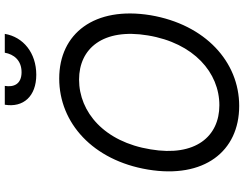

<svg xmlns="http://www.w3.org/2000/svg" viewBox="-128 -875 1013 797"><g transform="rotate(-90 378.5 -476.5)"><path d="M558.2 -963.1C551.8 -926.1 527 -893.5 477.3 -893.5C427.6 -893.5 414.1 -926.1 420.5 -963.1H342.3C329.5 -886.4 377.1 -832.4 466.6 -832.4C557.5 -832.4 623.6 -886.4 636.4 -963.1ZM713.8 -358C751.8 -590.9 638.1 -737.2 451 -737.2C266 -737.2 111.2 -596.6 73.2 -369.3C34.4 -136.4 148.1 9.9 337.4 9.9C520.2 9.9 675.1 -130.7 713.8 -358ZM630 -369.3C598.4 -177.6 474.8 -72.4 340.2 -72.4C210.6 -72.4 125.4 -171.9 157 -358C187.9 -549.7 311.4 -654.8 446.7 -654.8C575.6 -654.8 660.9 -555.4 630 -369.3Z"/></g></svg>

Font: Riot Sans 2.0
Style: Italic
Weight: 400
Italic angle: -9.39999°
Designer: Rasmus Andersson
Foundry: rsms
Version: Version 3.006;hotconv 1.0.109;makeotfexe 2.5.65596